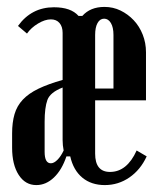

<svg xmlns="http://www.w3.org/2000/svg" viewBox="-20 -525 460 555"><path d="M161 -430Q161 -448 152 -458.5Q143 -469 127 -469Q110 -469 90 -457Q70 -445 58 -428L32 -450Q71 -504 136 -504Q185 -504 207 -479H218Q241 -505 282 -505Q307 -505 328.5 -494.5Q350 -484 366.5 -466.5Q383 -449 392.5 -425Q402 -401 402 -374V-235H255V-81Q255 -28 298 -28Q347 -28 375 -90L404 -73Q386 -34 354 -12Q322 10 283 10Q244 10 218 -11.5Q192 -33 183 -73H172Q159 -34 136 -12Q113 10 85 10Q53 10 34 -19.5Q15 -49 15 -98V-139Q15 -171 22 -195Q29 -219 46 -237Q63 -255 91 -268.5Q119 -282 161 -294ZM255 -424V-269H308V-424Q308 -446 300.5 -458.5Q293 -471 281 -471Q269 -471 262 -458.5Q255 -446 255 -424ZM127 -53Q136 -53 146 -63Q156 -73 164 -90Q161 -105 161 -120V-272Q125 -258 117 -236Q109 -214 109 -173V-86Q109 -53 127 -53Z"/></svg>

Font: Moniqa ExtBd Cond Paragraph
Style: Regular
Weight: 800
Width: 3
Designer: Rajesh Rajput
Foundry: Rajesh Rajput
Version: Version 1.000